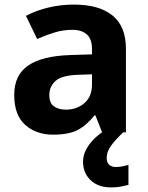

<svg xmlns="http://www.w3.org/2000/svg" viewBox="-20 -577 644 837"><path d="M302 -557Q412 -557 470.5 -509.5Q529 -462 529 -364V0H425L396 -74H392Q357 -30 318 -10Q279 10 211 10Q138 10 90 -32.5Q42 -75 42 -163Q42 -250 103 -291.5Q164 -333 286 -337L381 -340V-364Q381 -407 358.5 -427Q336 -447 296 -447Q256 -447 218 -435.5Q180 -424 142 -407L93 -508Q137 -531 190.5 -544Q244 -557 302 -557ZM323 -251Q251 -249 223 -225Q195 -201 195 -162Q195 -128 215 -113.5Q235 -99 267 -99Q315 -99 348 -127.5Q381 -156 381 -208V-253ZM445 111Q445 131 456 141Q467 151 484 151Q500 151 515 148Q530 145 540 142V229Q524 233 506 236.5Q488 240 464 240Q408 240 375 208.5Q342 177 342 128Q342 99 357 72Q372 45 396.5 22.5Q421 0 452 -17L517 0Q483 32 464 58.5Q445 85 445 111Z"/></svg>

Font: Noto Sans Ol Chiki
Style: Regular
Weight: 400
Designer: Monotype Design Team, Lewis McGuffie
Foundry: Monotype Imaging Inc.
Version: Version 2.003